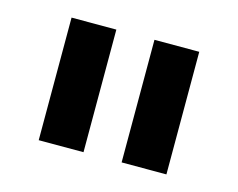

<svg xmlns="http://www.w3.org/2000/svg" viewBox="-57 -820 585 472"><g transform="rotate(15 235.5 -584.0)"><path d="M398 -428V-740H284V-428ZM187 -428V-740H73V-428Z"/></g></svg>

Font: IBM Plex Thai SemiBold
Style: Regular
Weight: 600
Designer: Mike Abbink, Paul van der Laan, Pieter van Rosmalen, Ben Mitchell, Mark Frömberg
Foundry: Bold Monday
Version: Version 1.0